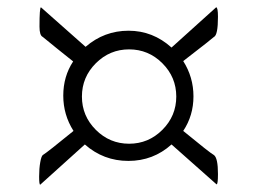

<svg xmlns="http://www.w3.org/2000/svg" viewBox="-20 -601 693 525"><path d="M90 -96Q87 -96 87 -118Q87 -140 90 -157Q93 -174 97 -177Q110 -185 181 -243Q153 -287 153 -339.5Q153 -392 180 -433Q131 -472 97 -500Q88 -504 88 -528Q88 -581 92 -581L214 -473Q265 -517 331.5 -517Q398 -517 449 -471L571 -581Q576 -581 576 -555Q576 -505 565 -500Q560 -495 481 -434Q509 -390 509 -337.5Q509 -285 481 -243Q554 -183 565 -177Q576 -169 576 -125Q576 -96 572 -97L449 -206Q399 -161 331 -161Q263 -161 212 -206ZM242 -428Q204 -390 204 -337Q204 -284 242 -246Q280 -208 333 -208Q386 -208 424 -246Q462 -284 462 -337Q462 -390 424 -428Q386 -466 333 -466Q280 -466 242 -428Z"/></svg>

Font: Arizonia
Style: Regular
Weight: 400
Designer: Robert E. Leuschke
Foundry: Robert E. Leuschke
Version: Version 1.003